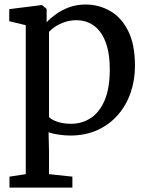

<svg xmlns="http://www.w3.org/2000/svg" viewBox="-20 -589 652 850"><path d="M22 241.5V193L94 182V-477.5L21 -495V-548.5L163.5 -566.5H166L186.5 -549.5V-490.5Q202.5 -508 227.8 -526.2Q253 -544.5 286.2 -556.8Q319.5 -569 359.5 -569Q416.5 -569 466.2 -541.2Q516 -513.5 546.8 -453.5Q577.5 -393.5 577.5 -297Q577.5 -233.5 558 -177.8Q538.5 -122 501.2 -79.5Q464 -37 411 -13Q358 11 291.5 11Q267 11 239.5 7Q212 3 195 -3.5L197 80.5V182L300.5 193V241.5ZM295 -41Q342.5 -41 381.2 -66Q420 -91 443 -144.2Q466 -197.5 466 -282Q466 -340 454.5 -381.2Q443 -422.5 422.8 -448.8Q402.5 -475 376 -487.2Q349.5 -499.5 319 -499.5Q291.5 -499.5 267.5 -491.5Q243.5 -483.5 225.2 -471.5Q207 -459.5 197 -448V-71.5Q204.5 -60.5 231.8 -50.8Q259 -41 295 -41Z"/></svg>

Font: Merriweather 20pt
Style: Regular
Weight: 400
Version: Version 2.100